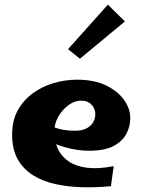

<svg xmlns="http://www.w3.org/2000/svg" viewBox="-20 -797 610 824"><path d="M456 2Q394 8 333 6.5Q272 5 217.5 -7Q163 -19 121.5 -45Q80 -71 56 -113.5Q32 -156 32 -219Q32 -279 56 -323Q80 -367 120.5 -396.5Q161 -426 210.5 -440.5Q260 -455 310 -455Q386 -455 437 -429.5Q488 -404 514 -366Q540 -328 539 -288Q539 -255 522.5 -223Q506 -191 467.5 -170.5Q429 -150 361 -150Q337 -150 310.5 -154Q284 -158 257.5 -165.5Q231 -173 206.5 -183.5Q182 -194 163 -207L191 -261Q212 -249 239.5 -242.5Q267 -236 303 -236Q329 -236 348 -244.5Q367 -253 378 -269.5Q389 -286 389 -307Q389 -321 382.5 -334Q376 -347 363 -356Q350 -365 327 -365Q300 -365 273.5 -345.5Q247 -326 230 -296Q213 -266 213 -232Q213 -192 228 -159Q243 -126 274.5 -104.5Q306 -83 354 -77Q402 -71 468 -84ZM323 -545 272 -586 443 -777 516 -705Z"/></svg>

Font: Marhey Light SemiBold
Style: Regular
Weight: 600
Version: Version 1.000